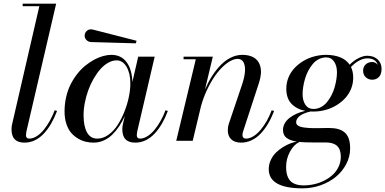

<svg xmlns="http://www.w3.org/2000/svg" viewBox="-20 -770 2107 1050"><path d="M292 -163.1Q277.3 -124.5 259.4 -93.6Q241.5 -62.7 219.4 -39.2Q197.3 -15.6 170.4 -2.8Q143.6 10 114 10Q78.4 10 60.7 -7.9Q43 -25.9 43 -63Q43 -72.8 44.9 -85L195.1 -736.1H104V-750H287.1L124 -49.1Q122.1 -36.9 122.1 -31Q122.1 -12 139.9 -12Q160.4 -12 181.6 -25.6Q202.9 -39.3 220.8 -61.9Q238.8 -84.5 253.7 -111.5Q268.6 -138.4 279.1 -167Z M478 -540Q463.6 -540.8 453.2 -550.8Q442.9 -560.8 442.9 -575Q442.9 -590.8 455.6 -601.9Q468.3 -613 487.8 -608.2L726.8 -547.1L722.9 -533ZM897.9 -163.1Q883.3 -124.5 865.4 -93.6Q847.4 -62.7 825.3 -39.2Q803.2 -15.6 776.4 -2.8Q749.5 10 720 10Q684.3 10 666.6 -7.9Q648.9 -25.9 648.9 -63Q648.9 -72.8 650.9 -85L662.4 -135.3Q648.7 -104.7 631.8 -79.5Q615 -54.2 593.9 -33.6Q572.8 -12.9 546.6 -1.5Q520.5 10 491.9 10Q470 10 448.7 5Q427.5 0 406.2 -12.6Q385 -25.1 369 -43.8Q353 -62.5 343 -92.5Q333 -122.6 333 -159.9Q333 -201.4 341.9 -239.9Q350.8 -278.3 366.3 -308.8Q381.8 -339.4 402.5 -365.7Q423.1 -392.1 446.5 -411Q470 -429.9 494.8 -443.4Q519.5 -456.8 543.5 -463.4Q567.4 -470 588.9 -470Q642.8 -470 672.5 -429.7Q702.1 -389.4 703.9 -321.3L735.8 -460H825.9L730 -49.1Q728 -36.9 728 -31Q728 -12 745.8 -12Q765.6 -12 786.6 -25.3Q807.6 -38.6 825.7 -60.8Q843.8 -83 859 -110.2Q874.3 -137.5 885 -167ZM692.9 -314Q692.9 -369.1 672.1 -404.5Q651.4 -439.9 617.9 -439.9Q595 -439.9 571.9 -427Q548.8 -414.1 529.2 -392Q509.5 -369.9 492.3 -340.1Q475.1 -310.3 463 -277.3Q450.9 -244.4 444 -208.6Q437 -172.9 437 -139.9Q437 -79.8 455.8 -45.9Q474.6 -12 512 -12Q543.9 -12 573.2 -33Q602.5 -54 623.8 -87.3Q645 -120.6 661 -161Q677 -201.4 684.9 -241.2Q692.9 -281 692.9 -314Z M1050.8 -446H983.9V-460H1143.8L1101.1 -281Q1118.9 -321.8 1140.6 -355.5Q1162.4 -389.2 1188 -415.2Q1213.6 -441.2 1243.7 -455.6Q1273.7 -470 1304.9 -470Q1333.3 -470 1354.1 -461.9Q1375 -453.9 1386.7 -439.9Q1398.4 -426 1403.6 -406.9Q1408.7 -387.7 1406.7 -365.6Q1404.8 -343.5 1397 -319.1L1308.8 -49.1Q1305.9 -39.8 1305.9 -31Q1305.9 -22.5 1310.8 -17.2Q1315.7 -12 1325 -12Q1345.2 -12 1366.5 -25.3Q1387.7 -38.6 1406 -60.8Q1424.3 -83 1439.7 -110.2Q1455.1 -137.5 1465.8 -167L1479 -163.1Q1464.4 -124.8 1446 -93.8Q1427.7 -62.7 1405.3 -39.2Q1382.8 -15.6 1355.6 -2.8Q1328.4 10 1298.8 10Q1263.7 10 1244.8 -7.8Q1225.8 -25.6 1225.8 -58.1Q1225.8 -77.9 1231 -92L1304 -308.1Q1317.1 -347.2 1319.6 -378.5Q1322 -409.9 1312 -429Q1302 -448 1279.8 -448Q1255.1 -448 1226 -427.9Q1196.8 -407.7 1169.6 -373.5Q1142.3 -339.4 1118.2 -291Q1094 -242.7 1079.3 -189.7L1033.9 0H943.8Z M1693.6 -159.9Q1688.5 -159.9 1679.2 -160.4Q1664.1 -157.2 1650.9 -152.5Q1637.7 -147.7 1625.6 -140.5Q1613.5 -133.3 1606.6 -122.9Q1599.6 -112.5 1599.6 -100.1Q1599.6 -92.3 1605.7 -86.5Q1611.8 -80.8 1621.3 -77.5Q1630.9 -74.2 1645.5 -72.3Q1660.2 -70.3 1674.3 -69.7Q1688.5 -69.1 1706.8 -69.1Q1725.1 -69.1 1744.8 -69.6Q1764.4 -70.1 1777.6 -70.1Q1806.9 -70.1 1827.8 -64.6Q1848.6 -59.1 1864.1 -46.4Q1879.6 -33.7 1887.2 -11.7Q1894.8 10.3 1894.8 42Q1894.8 86.4 1873.7 127Q1852.5 167.5 1817.4 196.5Q1782.2 225.6 1734.4 242.8Q1686.5 260 1634.8 260Q1449.7 260 1449.7 155Q1449.7 128.9 1460.7 105.3Q1471.7 81.8 1488.5 65.1Q1505.4 48.3 1526.5 35.2Q1547.6 22 1567 14.6Q1586.4 7.3 1603.3 4.4Q1566.7 -1.2 1547.1 -16Q1527.6 -30.8 1527.6 -59.1Q1527.6 -78.6 1537.5 -95.9Q1547.4 -113.3 1564.6 -126.2Q1581.8 -139.2 1603.1 -148.6Q1624.5 -158 1649.7 -163.8Q1601.8 -172.9 1573.7 -202.8Q1545.7 -232.7 1545.7 -284.9Q1545.7 -317.1 1557.6 -346.3Q1569.6 -375.5 1590.5 -397.7Q1611.3 -419.9 1638.8 -436.4Q1666.3 -452.9 1698.4 -461.4Q1730.5 -470 1763.7 -470Q1806.4 -470 1840 -456.8Q1873.5 -443.6 1892.1 -416.3Q1916 -440.2 1941.7 -452.6Q1967.3 -465.1 1987.8 -465.1Q2024.7 -465.1 2045.7 -444.6Q2066.7 -424.1 2066.7 -394Q2066.7 -363 2051.8 -348.5Q2036.9 -334 2015.6 -334Q1995.4 -334 1980.6 -347.3Q1965.8 -360.6 1965.8 -384Q1965.8 -404.8 1980 -417.8Q1994.1 -430.9 2015.6 -430.9Q2027.1 -430.9 2035.4 -425.4Q2043.7 -419.9 2046.6 -414.1Q2035.2 -450.9 1987.8 -450.9Q1968 -450.9 1944.7 -438.8Q1921.4 -426.8 1899.4 -403.6Q1911.6 -378.4 1911.6 -345Q1911.6 -312.7 1899.7 -283.6Q1887.7 -254.4 1866.8 -232.2Q1845.9 -210 1818.5 -193.5Q1791 -177 1758.9 -168.5Q1726.8 -159.9 1693.6 -159.9ZM1693.6 -174.1Q1715.1 -174.1 1734 -183.7Q1752.9 -193.4 1766.7 -209.7Q1780.5 -226.1 1791.5 -246.7Q1802.5 -267.3 1809.2 -290Q1815.9 -312.7 1819.3 -334.4Q1822.8 -356 1822.8 -375Q1822.8 -409.7 1807.3 -432.9Q1791.7 -456.1 1763.7 -456.1Q1742.2 -456.1 1723.3 -446.3Q1704.3 -436.5 1690.6 -420.2Q1676.8 -403.8 1665.9 -383.2Q1655 -362.5 1648.3 -339.8Q1641.6 -317.1 1638.2 -295.5Q1634.8 -273.9 1634.8 -254.9Q1634.8 -220.2 1650.1 -197.1Q1665.5 -174.1 1693.6 -174.1ZM1544.7 142.1Q1544.7 160.4 1547.2 175Q1549.8 189.7 1556.3 202.9Q1562.7 216.1 1573.4 224.9Q1584 233.6 1600.7 238.8Q1617.4 243.9 1639.6 243.9Q1669.4 243.9 1698.9 237.2Q1728.3 230.5 1754.4 217Q1780.5 203.6 1800.4 185.1Q1820.3 166.5 1832 141.1Q1843.8 115.7 1843.8 86.9Q1843.8 46.9 1823.5 28Q1803.2 9 1761.7 9H1690.7Q1644.3 9 1617.4 6.3Q1586.7 20.8 1565.7 59.7Q1544.7 98.6 1544.7 142.1Z"/></svg>

Font: Bodoni* 16
Style: Italic
Weight: 400
Italic angle: -13°
Version: Version 2.000